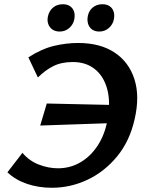

<svg xmlns="http://www.w3.org/2000/svg" viewBox="-20 -874 689 907"><path d="M225 13Q162 13 107.5 -5.5Q53 -24 15 -60L86 -152Q118 -114 163.5 -96.5Q209 -79 254 -79Q312 -79 360.5 -107.5Q409 -136 442.5 -188Q476 -240 488 -309Q503 -392 486.5 -453Q470 -514 428 -547.5Q386 -581 324 -581Q270 -581 231.5 -561.5Q193 -542 159 -508L114 -603Q176 -643 234 -657Q292 -671 349 -671Q453 -671 521 -626Q589 -581 615 -500Q641 -419 616 -311Q593 -208 533.5 -135.5Q474 -63 393.5 -25Q313 13 225 13ZM170 -281 201 -385 519 -378 494 -292ZM262 -725Q241 -725 227 -735Q213 -745 207.5 -762Q202 -779 207 -799Q213 -824 231.5 -839Q250 -854 277 -854Q297 -854 310.5 -845Q324 -836 329.5 -820Q335 -804 331 -783Q326 -758 307 -741.5Q288 -725 262 -725ZM449 -725Q428 -725 414.5 -735Q401 -745 396 -762Q391 -779 395 -799Q400 -824 418.5 -839Q437 -854 464 -854Q484 -854 497.5 -845Q511 -836 516.5 -820Q522 -804 518 -783Q513 -758 494 -741.5Q475 -725 449 -725Z"/></svg>

Font: Ysabeau Infant
Style: Bold Italic
Weight: 700
Italic angle: -12°
Designer: Christian Thalmann (Catharsis Fonts)
Version: Version 2.001;gftools[0.9.30]; featfreeze: ss01,ss02,lnum